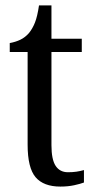

<svg xmlns="http://www.w3.org/2000/svg" viewBox="-20 -679 349 709"><path d="M203 10Q141 10 111.5 -24.5Q82 -59 82 -145V-487H16V-520Q38 -524 55.5 -532.5Q73 -541 87 -557Q100 -573 109 -595.5Q118 -618 124 -659H170V-536H282V-487H170V-143Q170 -90 185.5 -66.5Q201 -43 231 -43Q248 -43 262 -45Q276 -47 290 -51V-5Q277 0 254 5Q231 10 203 10Z"/></svg>

Font: Noto Serif Ethiopic Condensed
Style: Regular
Weight: 400
Width: 3
Designer: Monotype Design Team
Foundry: Monotype Imaging Inc.
Version: Version 2.102; ttfautohint (v1.8.4.7-5d5b)